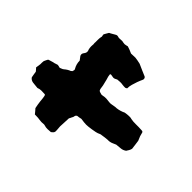

<svg xmlns="http://www.w3.org/2000/svg" viewBox="-162 -803 1018 1018"><g transform="rotate(-45 347.5 -293.5)"><path d="M653 -361Q650 -351 646.5 -342Q643 -333 638 -322Q638 -315 638.5 -306.5Q639 -298 639 -290Q638 -281 636.5 -273Q635 -265 633 -256Q633 -254 632 -251.5Q631 -249 630 -247Q623 -232 616.5 -216.5Q610 -201 603 -185Q601 -181 595.5 -179Q590 -177 585 -179Q578 -182 570.5 -185.5Q563 -189 554 -192Q539 -197 524 -201.5Q509 -206 493 -206Q492 -208 490 -211Q488 -214 488 -215Q488 -220 488 -225.5Q488 -231 489 -236Q491 -247 490.5 -256.5Q490 -266 489 -276Q487 -281 484 -286Q481 -291 481 -298Q482 -303 482.5 -308Q483 -313 484 -317Q485 -320 482.5 -322Q480 -324 478 -323Q466 -322 452 -317Q448 -316 444.5 -315Q441 -314 436 -313Q425 -310 413.5 -307.5Q402 -305 390 -304Q387 -303 385 -302Q383 -301 381 -300Q377 -295 376 -289Q375 -283 373 -278Q374 -277 373.5 -275Q373 -273 374 -271Q377 -258 376.5 -246Q376 -234 374 -221Q374 -218 373.5 -214.5Q373 -211 374 -208Q375 -198 377 -189.5Q379 -181 379 -171Q382 -146 393 -124Q394 -117 395 -110Q396 -103 396 -97Q396 -92 396 -86.5Q396 -81 394 -76Q392 -67 391.5 -58Q391 -49 391 -39Q391 -29 391 -17.5Q391 -6 390 5Q390 14 384 16Q368 20 362 22Q356 24 338 32Q326 34 312.5 35.5Q299 37 285 39Q276 37 268.5 32.5Q261 28 255 24Q245 10 244 -5Q243 -20 241 -36Q238 -44 234 -52Q230 -60 228 -70Q227 -74 227 -78Q227 -82 227 -86Q226 -96 225 -106Q224 -116 222 -126Q222 -129 221.5 -131Q221 -133 220 -136Q214 -148 211.5 -160Q209 -172 207 -185Q203 -211 203 -224Q203 -237 207 -263Q206 -267 205.5 -270.5Q205 -274 204 -278Q203 -283 203 -287Q203 -291 200 -294Q196 -299 189.5 -299.5Q183 -300 178 -304Q174 -306 169.5 -308Q165 -310 162 -312Q145 -313 130 -313.5Q115 -314 99 -315Q95 -315 92 -314.5Q89 -314 86 -314Q79 -313 72.5 -313Q66 -313 61 -313Q54 -315 50.5 -319Q47 -323 43 -328Q42 -339 41.5 -351.5Q41 -364 45 -376Q47 -383 46 -386Q44 -401 46.5 -415.5Q49 -430 49 -446V-454Q57 -460 63 -465.5Q69 -471 75 -476Q86 -478 96 -480Q106 -482 117 -483Q128 -484 137.5 -485Q147 -486 156 -488Q158 -489 159.5 -490Q161 -491 162 -492Q163 -506 163 -519Q163 -532 158 -544Q159 -555 160 -564Q161 -573 162 -582Q165 -597 177 -605Q185 -607 194 -608Q203 -609 213 -611Q217 -614 221.5 -618Q226 -622 230 -626L258 -622Q264 -622 270 -622Q276 -622 282 -621Q287 -619 292 -616.5Q297 -614 301 -612Q306 -609 306 -606Q308 -598 311 -589.5Q314 -581 315 -573Q316 -569 318 -564Q320 -559 321 -554Q320 -550 319.5 -545.5Q319 -541 317 -536Q319 -532 321 -526Q323 -520 327 -515Q341 -499 347 -482Q348 -481 349.5 -479.5Q351 -478 352 -476Q357 -474 362 -473Q367 -472 371 -475Q393 -488 419 -488Q424 -492 429 -495.5Q434 -499 439 -503Q449 -508 458 -503Q460 -502 462 -500.5Q464 -499 467 -497Q476 -491 486 -493Q496 -497 506 -498Q516 -499 526 -498Q531 -497 536 -498Q541 -499 546 -498Q556 -498 566.5 -498Q577 -498 587 -496Q591 -494 596 -495.5Q601 -497 607 -497Q613 -493 619.5 -490Q626 -487 633 -482Q635 -478 638 -472.5Q641 -467 644 -462Q647 -458 649 -453.5Q651 -449 653 -446Q655 -439 653 -434Q651 -429 651 -424Q651 -419 651.5 -414.5Q652 -410 652 -405V-401Q651 -396 650 -391Q649 -386 649 -381Q649 -377 650.5 -371.5Q652 -366 653 -361Z"/></g></svg>

Font: Daruma Drop One
Style: Regular
Weight: 400
Designer: Maniackers Design
Version: Version 1.000